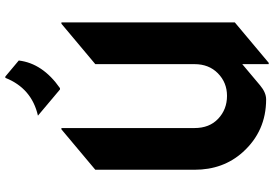

<svg xmlns="http://www.w3.org/2000/svg" viewBox="-174 -624 1026 719"><g transform="rotate(90 339.5 -264.0)"><path d="M309.6 24.9Q309.6 24.9 314.5 24.9L412.6 107.4Q310.1 130.9 271 229.5H266.1L206.1 179.2Q216.8 89.8 309.6 24.9ZM63.5 19.5V-629.9L214.8 -756.8H219.7V-657.7L299.3 -724.6Q326.2 -747.1 351.6 -747.1Q470.7 -747.1 549.3 -659.7Q615.2 -586.4 615.2 -479V-107.4L463.9 19.5H459V-479Q459 -534.7 424.3 -567.4Q389.2 -600.6 338.4 -600.6Q288.6 -600.6 253.9 -566.4Q219.7 -532.7 219.7 -479V-107.4L68.4 19.5Z"/></g></svg>

Font: Gothica
Style: Bold
Weight: 700
Designer: Wojciech Kalinowski "wmk69" (wmk69@o2.pl)
Foundry: Wojciech Kalinowski "wmk69" (wmk69@o2.pl)
Version: Version 2.1.0; 2021-05-14